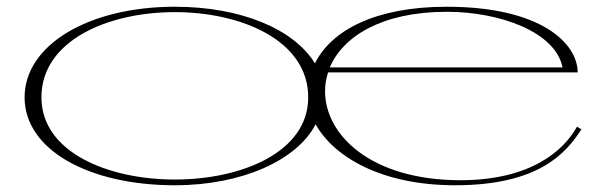

<svg xmlns="http://www.w3.org/2000/svg" viewBox="-20 -535 1795 570"><path d="M499 15C701 15 863 -61 917 -166C971 -69 1113 15 1331 15C1580 15 1661 -81 1706 -151L1693 -159C1655 -90 1558 0 1347 0C1082 0 945 -134 945 -264C945 -283 948 -302 954 -320H1695C1695 -405 1588 -515 1306 -515C1093 -515 963 -444 915 -347C852 -449 695 -515 499 -515C244 -515 53 -402 53 -246C53 -90 244 15 499 15ZM499 -2C301 -2 103 -83 103 -246C103 -415 301 -499 499 -499C697 -499 895 -415 895 -246C895 -83 697 -2 499 -2ZM1650 -335H959C998 -426 1112 -500 1307 -500C1462 -500 1629 -441 1650 -335Z"/></svg>

Font: Sprat Extended Thin
Style: Regular
Weight: 100
Width: 9
Designer: Ethan Nakache
Foundry: Collletttivo
Version: Version 2.000;Glyphs 3.2 (3217)